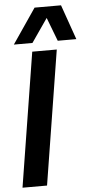

<svg xmlns="http://www.w3.org/2000/svg" viewBox="-61 -963 484 998"><g transform="rotate(-5 180.5 -463.5)"><path d="M15 0 127 -700H255L143 0ZM35 -745 159 -927H297L361 -745H264L217 -868L132 -745Z"/></g></svg>

Font: Georama SemiBold
Style: Italic
Weight: 600
Italic angle: -9°
Designer: Jean-Baptiste Levee
Foundry: Production Type
Version: Version 1.000